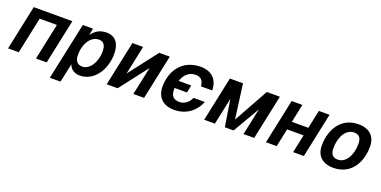

<svg xmlns="http://www.w3.org/2000/svg" viewBox="-17 -1277 4281 2158"><g transform="rotate(20 2124.0 -198.0)"><path d="M14 0H142L234 -435H440L348 0H476L589 -534H127Z M568 150H696L744 -76C759 -24 806 12 874 12C1039 12 1157 -151 1157 -350C1157 -470 1104 -546 995 -546C917 -546 861 -511 820 -453L836 -534H714ZM865 -92C811 -92 777 -128 777 -198C777 -341 850 -442 942 -442C999 -442 1025 -404 1025 -329C1025 -202 955 -92 865 -92Z M1194 0H1325L1584 -336L1513 0H1641L1754 -534H1628L1362 -189L1435 -534H1307Z M2003 12C2133 12 2244 -57 2299 -190H2164C2134 -123 2084 -92 2026 -92C1960 -92 1925 -126 1925 -204C1925 -210 1925 -216 1925 -222H2073L2092 -312H1941C1965 -385 2016 -442 2100 -442C2161 -442 2194 -406 2197 -340H2332C2331 -469 2254 -546 2122 -546C1908 -546 1792 -387 1792 -190C1792 -65 1870 12 2003 12Z M2360 0H2488L2556 -321L2607 0H2712L2898 -320L2830 0H2958L3071 -534H2915L2685 -120L2630 -534H2473Z M3099 0H3227L3273 -217H3470L3424 0H3552L3665 -534H3537L3491 -315H3294L3340 -534H3212Z M3906 12C4115 12 4215 -159 4215 -353C4215 -471 4144 -546 4011 -546C3802 -546 3701 -374 3701 -180C3701 -62 3773 12 3906 12ZM3924 -92C3864 -92 3834 -124 3834 -198C3834 -334 3898 -442 3993 -442C4053 -442 4082 -409 4082 -336C4082 -200 4018 -92 3924 -92Z"/></g></svg>

Font: Geist SemiBold
Style: Italic
Weight: 600
Italic angle: -12°
Designer: Basement.studio, Andrés Briganti, Mateo Zaragoza
Foundry: Basement.studio, Vercel, Andrés Briganti, Guido Ferreyra, Mateo Zaragoza
Version: Version 1.500